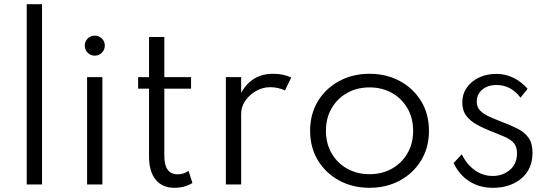

<svg xmlns="http://www.w3.org/2000/svg" viewBox="-20 -880 2626 916"><path d="M107.5 0H180.5V-860H107.5Z M432 -614.5Q452 -614.5 466 -628.5Q480 -642.5 480 -662.5Q480 -682.5 466 -696.2Q452 -710 432 -710Q412 -710 398.2 -696.2Q384.5 -682.5 384.5 -662.5Q384.5 -642.5 398.2 -628.5Q412 -614.5 432 -614.5ZM395.5 0H468.5V-512H395.5Z M812 16Q861 16 898 -7L879.5 -65Q857.5 -48.5 827.5 -48.5Q764 -48.5 764 -136V-457H891.5V-512H764V-703.5H691V-512H639V-457H691V-132Q691 -61.5 722.8 -22.8Q754.5 16 812 16Z M1057.5 0H1130.5V-338Q1130.5 -370.5 1150.2 -399.2Q1170 -428 1201.8 -446Q1233.5 -464 1268.5 -464Q1307 -464 1339.5 -448.5L1369.5 -510Q1332 -528 1283.5 -528Q1180 -528 1130.5 -436.5V-512H1057.5Z M1743 16Q1823 16 1887.2 -18.5Q1951.5 -53 1989 -114.5Q2026.5 -176 2026.5 -256Q2026.5 -336.5 1989 -397.8Q1951.5 -459 1887.2 -493.5Q1823 -528 1743 -528Q1663 -528 1598.8 -493.5Q1534.5 -459 1497 -397.8Q1459.5 -336.5 1459.5 -256Q1459.5 -176 1497 -114.5Q1534.5 -53 1598.8 -18.5Q1663 16 1743 16ZM1743 -49Q1683 -49 1636 -75.5Q1589 -102 1562 -148.8Q1535 -195.5 1535 -256Q1535 -316.5 1562 -363.2Q1589 -410 1636 -436.5Q1683 -463 1743 -463Q1803 -463 1850 -436.5Q1897 -410 1924 -363.2Q1951 -316.5 1951 -256Q1951 -195.5 1924 -148.8Q1897 -102 1850 -75.5Q1803 -49 1743 -49Z M2331.5 16Q2415 16 2467.8 -29Q2520.5 -74 2520.5 -151Q2520.5 -196 2502 -222.2Q2483.5 -248.5 2450 -265.8Q2416.5 -283 2372 -299.5Q2341 -311.5 2314.2 -323.5Q2287.5 -335.5 2271 -352.2Q2254.5 -369 2254.5 -395Q2254.5 -430.5 2280.8 -452.5Q2307 -474.5 2349 -474.5Q2417.5 -474.5 2463.5 -414L2497 -456.5Q2467 -490.5 2429.2 -509Q2391.5 -527.5 2348.5 -527.5Q2301.5 -527.5 2264.5 -509.8Q2227.5 -492 2206.5 -461.2Q2185.5 -430.5 2185.5 -391Q2185.5 -352 2205.2 -326.8Q2225 -301.5 2255.5 -285Q2286 -268.5 2318.5 -255.5Q2360 -239.5 2388.5 -227Q2417 -214.5 2431.8 -197Q2446.5 -179.5 2446.5 -148.5Q2446.5 -98.5 2412.5 -69.5Q2378.5 -40.5 2331 -40.5Q2284 -40.5 2245.5 -67.8Q2207 -95 2183 -144L2144 -102Q2171 -45.5 2219.5 -14.8Q2268 16 2331.5 16Z"/></svg>

Font: Spartan
Style: Regular
Weight: 400
Designer: Matt Bailey, Mirko Velimirovic
Foundry: Matt Bailey
Version: Version 1.003; ttfautohint (v1.8.3)